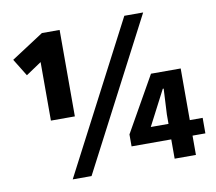

<svg xmlns="http://www.w3.org/2000/svg" viewBox="-76 -752 960 853"><g transform="rotate(-10 404.5 -326.0)"><path d="M537 -664 185 12H270L622 -664ZM243 -262V-652H163L17 -557L65 -479L135 -526V-262ZM801 -157H743V-390H609L468 -141V-87H647V0H743V-87H801ZM567 -157 649 -315H653L647 -199V-157Z"/></g></svg>

Font: Cambridge Sans Bold
Style: Regular
Weight: 700
Version: Version 2.020;PS 002.020;hotconv 1.0.88;makeotf.lib2.5.64775